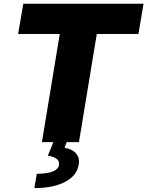

<svg xmlns="http://www.w3.org/2000/svg" viewBox="-20 -747 774 1009"><path d="M75.3 -568.2 102.3 -727.3H734.4L707.4 -568.2H488.6L394.9 0H329.9L319.6 29.8Q360.1 36.2 380 60Q399.9 83.8 393.5 117.9Q384.9 175.4 322.8 208.5Q260.7 241.5 160.5 241.5L173.3 166.2Q278.8 166.2 289.8 122.2Q294 101.9 279.3 89.1Q264.6 76.3 231.5 71L260.3 0H200.3L294 -568.2Z"/></svg>

Font: Karasuma Gothic
Style: Italic
Weight: 900
Italic angle: -9.39999°
Designer: Rasmus Andersson / Ryoko Nishizuka
Foundry: Genbu
Version: Version 1.00